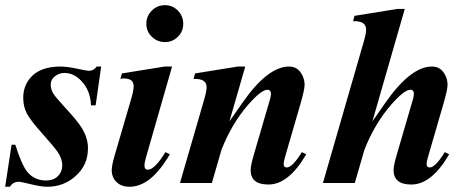

<svg xmlns="http://www.w3.org/2000/svg" viewBox="-23 -712 1823 747"><path d="M370.6 -453.1 349.1 -302.2H331.1Q328.6 -360.4 293.9 -396.5Q264.2 -428.2 228 -428.2Q207.5 -428.2 190.9 -415.5Q174.3 -402.8 174.3 -382.8Q174.3 -362.8 186.5 -344.7Q195.8 -331.1 232.9 -290.5Q276.9 -243.2 293.5 -216.8Q319.3 -175.8 319.3 -135.7Q319.3 -69.8 271 -26.9Q225.1 14.6 160.6 14.6Q137.7 14.6 97.7 4.9Q57.6 -4.9 51.8 -4.9Q26.9 -4.9 15.6 14.6H-2.9L22 -148.9H36.6Q60.5 -72.8 82 -44.9Q109.4 -9.8 156.7 -9.8Q185.1 -9.8 202.1 -26.6Q219.2 -43.5 219.2 -69.3Q219.2 -93.3 202.6 -118.7Q189 -139.6 140.6 -193.4Q96.2 -242.7 81.1 -271Q67.4 -297.9 67.4 -331.1Q67.4 -376.5 94.2 -408.2Q131.3 -453.1 212.4 -453.1Q238.3 -453.1 276.6 -444.8Q314.9 -436.5 323.2 -436.5Q341.8 -436.5 353 -453.1Z M689.9 -619.6Q689.9 -589.8 669.2 -569.1Q648.4 -548.3 618.7 -548.3Q588.9 -548.3 567.6 -569.1Q546.4 -589.8 546.4 -619.6Q546.4 -649.4 567.6 -670.7Q588.9 -691.9 618.7 -691.9Q648.4 -691.9 669.2 -670.7Q689.9 -649.4 689.9 -619.6ZM646.5 -453.1 545.4 -101.1Q539.1 -79.1 539.1 -67.9Q539.1 -51.8 552.2 -51.8Q578.6 -51.8 620.6 -120.1L637.7 -111.8Q564.5 14.6 481 14.6Q447.3 14.6 428.2 -5.9Q411.6 -23.4 411.6 -49.8Q411.6 -67.9 423.3 -107.9L486.8 -325.2Q497.1 -359.9 497.1 -376.5Q497.1 -406.7 459 -406.7Q451.7 -406.7 445.3 -404.8L451.2 -426.3L617.7 -453.1Z M1168.5 -111.8Q1100.1 5.9 1021.5 5.9Q952.1 5.9 952.1 -49.8Q952.1 -67.9 963.9 -107.9L1027.3 -325.2Q1038.1 -362.8 1017.6 -362.8Q993.2 -362.8 941.4 -303.2Q878.9 -231 838.9 -129.9L801.3 0H677.2L771.5 -325.2Q780.8 -357.4 780.8 -372.6Q780.8 -407.2 730 -404.8L735.8 -426.3L902.3 -453.1H931.2L869.6 -239.7L920.4 -312.5Q1018.6 -453.1 1101.6 -453.1Q1133.3 -453.1 1149.9 -425.3Q1162.1 -404.8 1162.1 -381.8Q1162.1 -363.3 1145.5 -306.2L1085.9 -101.1Q1080.6 -83 1080.6 -74.2Q1080.6 -60.5 1092.8 -60.5Q1114.7 -60.5 1151.4 -120.1Z M1724.6 -111.8Q1656.2 5.9 1577.6 5.9Q1508.3 5.9 1508.3 -49.8Q1508.3 -67.9 1520 -107.9L1583.5 -325.2Q1594.2 -362.8 1573.7 -362.8Q1549.3 -362.8 1497.6 -303.2Q1435.1 -231 1395 -129.9L1357.4 0H1233.4L1392.1 -549.3Q1401.4 -581.5 1401.4 -596.7Q1401.4 -631.8 1350.6 -629.4L1356.4 -650.4L1522.9 -677.2H1551.8L1425.8 -239.7L1476.6 -312.5Q1574.7 -453.1 1657.7 -453.1Q1689.5 -453.1 1706.1 -425.3Q1718.3 -404.8 1718.3 -381.8Q1718.3 -363.3 1701.7 -306.2L1642.1 -101.1Q1636.7 -83 1636.7 -74.2Q1636.7 -60.5 1648.9 -60.5Q1670.9 -60.5 1707.5 -120.1Z"/></svg>

Font: Dai Banna SIL Light
Style: BoldOblique
Weight: 700
Italic angle: -11°
Designer: Victor Gaultney
Foundry: SIL International
Version: Version 2.000